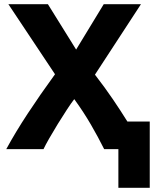

<svg xmlns="http://www.w3.org/2000/svg" viewBox="-20 -713 756 918"><path d="M546 185V0H478Q449 -58 414.5 -117.5Q380 -177 335 -239Q321 -221 300 -189Q279 -157 256.5 -120.5Q234 -84 215.5 -51.5Q197 -19 188 0H10Q54 -81 112.5 -170Q171 -259 243 -358L20 -693H209L344 -476L476 -693H654L434 -356Q482 -294 520 -238Q558 -182 589 -132H696V185Z"/></svg>

Font: Ubuntu Sans ExtraBold
Style: Regular
Weight: 800
Designer: Dalton Maag Ltd
Foundry: Dalton Maag Ltd
Version: Version 1.006; ttfautohint (v1.8.4.7-5d5b)